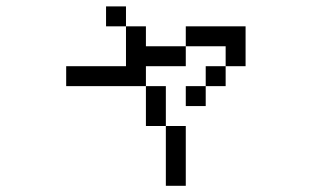

<svg xmlns="http://www.w3.org/2000/svg" viewBox="-20 -520 1040 602"><path d="M500 -125V62.5H562.5V-125ZM500 -125Q500 -125 500 -250H437.5Q437.5 -250 437.5 -125ZM437.5 -250V-312.5H562.5V-375H437.5V-437.5H375Q375 -437.5 375 -312.5H187.5V-250ZM625 -250H562.5V-187.5H625ZM625 -250H687.5V-312.5H625ZM687.5 -312.5H750Q750 -312.5 750 -437.5H562.5V-375H687.5ZM375 -437.5V-500H312.5V-437.5Z"/></svg>

Font: Unifont
Style: Regular
Weight: 500
Version: Version 13.0.05